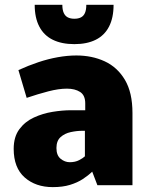

<svg xmlns="http://www.w3.org/2000/svg" viewBox="-20 -766 613 794"><path d="M198.2 7.8Q127.4 7.8 82 -32.2Q36.6 -72.3 36.6 -150.4Q36.6 -200.2 60.1 -231.7Q83.5 -263.2 120.1 -280Q156.7 -296.9 197.5 -303.5Q238.3 -310.1 272.9 -310.1H332.5V-338.4Q332.5 -372.1 311.3 -385.7Q290 -399.4 256.8 -399.4Q222.7 -399.4 179.7 -388.2Q136.7 -377 90.3 -361.3L56.2 -476.1Q97.7 -495.1 138.7 -508.8Q179.7 -522.5 219.5 -529.5Q259.3 -536.6 295.9 -536.6Q360.4 -536.6 412.8 -512.5Q465.3 -488.3 496.6 -435.8Q527.8 -383.3 527.8 -298.8V0H382.8L361.3 -56.2Q344.7 -40 322.3 -25.4Q299.8 -10.7 269.5 -1.5Q239.3 7.8 198.2 7.8ZM268.6 -95.2Q291 -95.2 307.4 -103.8Q323.7 -112.3 331.1 -119.6V-225.1H320.3Q297.4 -225.1 272.5 -219.7Q247.6 -214.4 230.5 -199Q213.4 -183.6 213.4 -153.8Q213.4 -123.5 230.7 -109.4Q248 -95.2 268.6 -95.2ZM287.6 -583.5Q234.9 -583.5 198.2 -601.6Q161.6 -619.6 142.6 -656Q123.5 -692.4 123.5 -746.1H237.8Q237.8 -725.1 243.7 -712.4Q249.5 -699.7 260.5 -694.1Q271.5 -688.5 287.6 -688.5Q303.7 -688.5 314.7 -694.1Q325.7 -699.7 331.3 -712.4Q336.9 -725.1 336.9 -746.1H449.7Q449.7 -692.4 430.9 -656Q412.1 -619.6 376 -601.6Q339.8 -583.5 287.6 -583.5Z"/></svg>

Font: Comme Black
Style: Regular
Weight: 900
Version: Version 1.000;gftools[0.9.27]